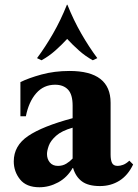

<svg xmlns="http://www.w3.org/2000/svg" viewBox="-20 -774 581 809"><path d="M146 15Q91 15 64.5 -18Q38 -51 38 -94Q38 -160 98.5 -201Q159 -242 286 -276V-329Q286 -376 266.5 -396.5Q247 -417 212 -417Q164 -417 132.5 -381Q101 -345 89 -284H66V-428Q100 -445 154.5 -460Q209 -475 273 -475Q446 -475 446 -341V-123Q446 -100 452 -87.5Q458 -75 476 -75Q486 -75 498.5 -79.5Q511 -84 525 -97L541 -81Q519 -35 483 -12.5Q447 10 401 10Q352 10 325.5 -9.5Q299 -29 288 -66H286Q263 -26 225 -5.5Q187 15 146 15ZM224 -75Q244 -75 259.5 -84.5Q275 -94 286 -106V-236Q240 -223 216.5 -202Q193 -181 185.5 -160Q178 -139 178 -125Q178 -104 190 -89.5Q202 -75 224 -75ZM371 -520Q340 -537 313 -561Q286 -585 263 -610Q240 -585 213 -561Q186 -537 155 -520L136 -529Q171 -576 203.5 -632.5Q236 -689 262 -754H264Q290 -689 322.5 -632.5Q355 -576 390 -529Z"/></svg>

Font: Bona Nova
Style: Bold
Weight: 700
Designer: Mateusz Machalski
Foundry: Capitalics
Version: Version 4.001; ttfautohint (v1.8.3)